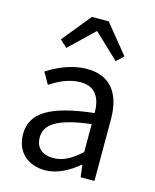

<svg xmlns="http://www.w3.org/2000/svg" viewBox="-124 -910 811 1006"><g transform="rotate(15 282.0 -407.0)"><path d="M217 13C284 13 345 -22 397 -65H400L408 0H483V-334C483 -468 427 -557 295 -557C208 -557 131 -518 81 -486L117 -423C160 -452 217 -481 280 -481C369 -481 392 -414 392 -344C161 -318 58 -259 58 -141C58 -43 126 13 217 13ZM243 -60C189 -60 147 -85 147 -147C147 -217 209 -262 392 -284V-132C339 -85 296 -60 243 -60ZM121 -671 160 -635 291 -761H295L428 -635L466 -671L339 -827H248Z"/></g></svg>

Font: Noto Sans CJK SC Regular
Style: Regular
Weight: 400
Designer: Ryoko NISHIZUKA (kana & ideographs); Paul D. Hunt (Latin, Greek & Cyrillic); Wenlong ZHANG (bopomofo); Sandoll Communica
Foundry: Adobe Systems Incorporated
Version: Version 1.004;PS 1.004;hotconv 1.0.82;makeotf.lib2.5.63406